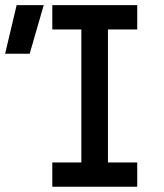

<svg xmlns="http://www.w3.org/2000/svg" viewBox="-20 -713 626 733"><path d="M179.7 0V-92.8H290.5V-600.6H179.7V-693.4H503.9V-600.6H392.1V-92.8H503.9V0ZM-0.5 -507.8 43.5 -693.4H147L93.3 -507.8Z"/></svg>

Font: CaskaydiaMono NF
Style: Regular
Weight: 400
Designer: Aaron Bell
Foundry: Saja Typeworks
Version: Version 2111.001; ttfautohint (v1.8.4);Nerd Fonts 3.1.1